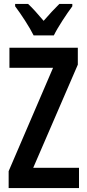

<svg xmlns="http://www.w3.org/2000/svg" viewBox="-20 -957 443 977"><path d="M151 -777H254C275 -820 319 -886 348 -925V-937H282C254 -909 234 -888 202 -851C174 -884 146 -916 123 -937H57V-925C88 -884 131 -818 151 -777ZM382 0V-103H149L376 -628V-714H28V-612H250L24 -86V0Z"/></svg>

Font: Noto Sans Myanmar ExtraCondensed SemiBold
Style: Regular
Weight: 600
Width: 2
Designer: Monotype Design Team
Foundry: Monotype Imaging Inc.
Version: Version 2.107